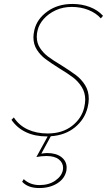

<svg xmlns="http://www.w3.org/2000/svg" viewBox="-20 -683 550 971"><path d="M501 -603 490 -590Q466 -617 427.5 -632.5Q389 -648 343 -648Q298 -648 261.5 -631Q225 -614 201 -587Q177 -560 170 -529Q166 -514 166 -497Q166 -465 182.5 -440Q199 -415 223.5 -396.5Q248 -378 290 -353Q336 -324 363.5 -303.5Q391 -283 410 -253Q429 -223 429 -183Q429 -163 423 -139Q408 -79 359 -39Q310 1 237 6L189 94Q206 91 219 91Q264 91 290.5 111.5Q317 132 317 165Q317 174 316 179Q308 220 270 244Q232 268 178 268Q121 268 92 236L100 223Q132 253 180 253Q227 253 259.5 230.5Q292 208 298 177Q299 173 299 166Q299 140 277.5 123Q256 106 215 106Q191 106 164 111L221 7H218Q157 7 111.5 -14.5Q66 -36 38 -77L50 -89Q76 -49 120 -28.5Q164 -8 221 -8Q295 -8 344 -46Q393 -84 406 -140Q411 -163 411 -179Q411 -215 393 -243.5Q375 -272 348.5 -292Q322 -312 279 -338Q236 -365 210 -384.5Q184 -404 166.5 -431.5Q149 -459 149 -495Q149 -510 154 -532Q167 -587 219.5 -625Q272 -663 346 -663Q394 -663 434.5 -647.5Q475 -632 501 -603Z"/></svg>

Font: Ysabeau Thin
Style: Italic
Weight: 200
Italic angle: -12°
Designer: Christian Thalmann (Catharsis Fonts)
Version: Version 0.003